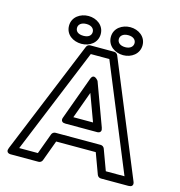

<svg xmlns="http://www.w3.org/2000/svg" viewBox="-131 -1020 1086 1161"><g transform="rotate(15 412.0 -440.0)"><path d="M552.2 -171H269.5C259.1 -171 249.6 -164.3 246 -154.7L198.2 -25H81.3L352.3 -686H468.4L740.4 -25H623.5L575.7 -154.7C572.1 -164.4 562.5 -171 552.2 -171ZM534.8 -121 582.6 8.7C586.2 18.3 595.7 25 606.1 25H777.7C818.5 25 800.8 -9.5 800.8 -9.5L508.2 -720.5C504.7 -729.1 495.4 -736 485.1 -736H335.5C326.2 -736 316.3 -730 312.4 -720.5L20.9 -9.5C5.4 28.2 44 25 44 25H215.6C225.9 25 235.5 18.4 239.1 8.7L286.9 -121ZM313.5 -240H508.2C508.2 -240 545.3 -236.6 531.7 -273.6L433.8 -539.6C433.8 -539.6 402.8 -583.5 386.8 -539.5L290 -273.5C290 -273.5 274.2 -240 313.5 -240ZM349.2 -290 410.4 -458.3 472.4 -290ZM280.5 -781C245.9 -781 230.7 -796.9 230.7 -818C230.7 -837.8 247.4 -855 280.5 -855C312.8 -855 329.2 -837.8 329.2 -818C329.2 -797.1 313.7 -781 280.5 -781ZM280.5 -731C331.6 -731 379.2 -762.8 379.2 -818C379.2 -872.5 331.1 -905 280.5 -905C230 -905 180.7 -873.3 180.7 -818C180.7 -762 229 -731 280.5 -731ZM542.3 -780C508.9 -780 492.5 -797.1 492.5 -818C492.5 -837.8 509.2 -855 542.3 -855C574.6 -855 591 -837.8 591 -818C591 -797.4 574.4 -780 542.3 -780ZM542.3 -730C593.5 -730 641 -763.4 641 -818C641 -872.5 592.9 -905 542.3 -905C491.8 -905 442.5 -873.3 442.5 -818C442.5 -762.6 490.8 -730 542.3 -730Z"/></g></svg>

Font: Asimov
Style: WidOu
Weight: 500
Designer: Google
Version: Version 2.000980; 2014